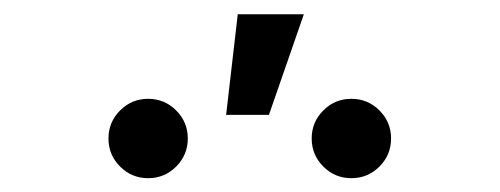

<svg xmlns="http://www.w3.org/2000/svg" viewBox="-20 -891 713 274"><path d="M481.4 -636.7Q458 -636.7 441.4 -653.3Q424.8 -669.9 424.8 -693.4Q424.8 -716.8 441.4 -733.4Q458 -750 481.4 -750Q504.9 -750 521.5 -733.4Q538.1 -716.8 538.1 -693.4Q538.1 -669.9 521.5 -653.3Q504.9 -636.7 481.4 -636.7ZM191.4 -636.7Q168 -636.7 151.4 -653.3Q134.8 -669.9 134.8 -693.4Q134.8 -716.8 151.4 -733.4Q168 -750 191.4 -750Q214.8 -750 231.4 -733.4Q248 -716.8 248 -693.4Q248 -669.9 231.4 -653.3Q214.8 -636.7 191.4 -636.7ZM302.7 -727.1 319.3 -870.6H413.6L363.8 -727.1Z"/></svg>

Font: Adwaita Sans
Style: Regular
Weight: 400
Designer: Rasmus Andersson
Foundry: rsms
Version: Version 4.001;git-9221beed3